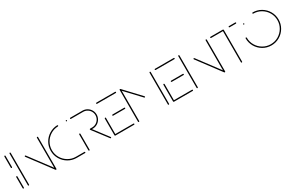

<svg xmlns="http://www.w3.org/2000/svg" viewBox="126 -1569 3976 2618"><g transform="rotate(-30 2114.0 -259.5)"><path d="M40.7 -0.4Q37 -0.4 34.3 -3.1Q31.5 -5.9 31.5 -9.6V-185.2Q31.5 -189.3 34.3 -191.9Q37 -194.4 40.7 -194.4Q44.8 -194.4 47.4 -191.9Q50 -189.3 50 -185.2V-9.6Q50 -5.9 47.4 -3.1Q44.8 -0.4 40.7 -0.4ZM40.7 -324.1Q37 -324.1 34.3 -326.9Q31.5 -329.6 31.5 -333.3V-509.3Q31.5 -513 34.3 -515.7Q37 -518.5 40.7 -518.5Q44.4 -518.5 47.2 -515.7Q50 -513 50 -509.3V-333.3Q50 -329.6 47.4 -326.9Q44.8 -324.1 40.7 -324.1Z M122.2 -0.4Q118.5 -0.4 115.7 -3.1Q113 -5.9 113 -9.6V-509.3Q113 -513 115.7 -515.7Q118.5 -518.5 122.2 -518.5Q125.9 -518.5 128.7 -515.7Q131.5 -513 131.5 -509.3V-9.6Q131.5 -5.9 128.9 -3.1Q126.3 -0.4 122.2 -0.4ZM273.3 -370.4Q273.3 -374.4 276.1 -377Q278.9 -379.6 282.6 -379.6Q287 -379.6 290 -375.9L560 -15.2L545.2 -4.1L275.2 -364.8Q273.3 -367.4 273.3 -370.4ZM553 -0.4Q549.3 -0.4 546.5 -3.1Q543.7 -5.9 543.7 -9.6V-509.3Q543.7 -513 546.5 -515.7Q549.3 -518.5 553 -518.5Q556.7 -518.5 559.4 -515.7Q562.2 -513 562.2 -509.3V-9.6Q562.2 -5.9 559.6 -3.1Q557 -0.4 553 -0.4Z M617.4 -259.3Q617.4 -328.1 650.9 -386.9Q684.4 -445.6 742 -480.9Q799.6 -516.3 868.1 -518.5Q871.9 -518.5 874.8 -515.7Q877.8 -513 877.8 -509.3Q877.8 -505.6 875.2 -502.8Q872.6 -500 868.5 -500Q804.8 -497.8 751.5 -465Q698.1 -432.2 667 -377.8Q635.9 -323.3 635.9 -259.3Q635.9 -193.7 668.3 -138.5Q700.7 -83.3 755.9 -50.9Q811.1 -18.5 876.7 -18.5H1007.8Q1011.9 -18.5 1014.4 -15.9Q1017 -13.3 1017 -9.3Q1017 -5.6 1014.4 -2.8Q1011.9 0 1007.8 0H876.7Q806.3 0 746.7 -34.8Q687 -69.6 652.2 -129.3Q617.4 -188.9 617.4 -259.3ZM998.9 -509.3Q998.9 -513.3 1001.7 -515.9Q1004.4 -518.5 1008.1 -518.5Q1012.2 -518.5 1014.8 -515.9Q1017.4 -513.3 1017.4 -509.3Q1017.4 -505.6 1014.8 -502.8Q1012.2 -500 1008.1 -500Q1004.4 -500 1001.7 -502.8Q998.9 -505.6 998.9 -509.3Z M1075.2 -0.4Q1071.5 -0.4 1068.7 -3.1Q1065.9 -5.9 1065.9 -9.6V-259.3Q1065.9 -263.3 1068.7 -265.9Q1071.5 -268.5 1075.2 -268.5Q1079.3 -268.5 1081.9 -265.9Q1084.4 -263.3 1084.4 -259.3V-9.6Q1084.4 -5.9 1081.9 -3.1Q1079.3 -0.4 1075.2 -0.4ZM1422.6 -9.3Q1422.6 -5.6 1420 -2.8Q1417.4 0 1413.3 0Q1408.9 0 1406.3 -3.7L1227 -239.3Q1225.2 -241.9 1225.2 -244.8Q1225.2 -248.9 1228 -251.5Q1230.7 -254.1 1234.4 -254.1Q1238.9 -254.1 1241.9 -250.4L1420.7 -14.8Q1422.6 -12.2 1422.6 -9.3ZM1225.2 -244.8Q1225.2 -248.9 1228 -251.5Q1230.7 -254.1 1234.4 -254.1H1266.3Q1299.6 -254.1 1328 -270.7Q1356.3 -287.4 1372.8 -315.7Q1389.3 -344.1 1389.3 -377.4Q1389.3 -410.7 1372.8 -438.9Q1356.3 -467 1328 -483.5Q1299.6 -500 1266.3 -500H1074.4Q1070.7 -500 1068 -502.8Q1065.2 -505.6 1065.2 -509.3Q1065.2 -513.3 1068 -515.9Q1070.7 -518.5 1074.4 -518.5H1266.3Q1304.4 -518.5 1337 -499.6Q1369.6 -480.7 1388.7 -448.3Q1407.8 -415.9 1407.8 -377.4Q1407.8 -338.9 1388.7 -306.3Q1369.6 -273.7 1337.2 -254.6Q1304.8 -235.6 1266.3 -235.6H1234.4Q1230.7 -235.6 1228 -238.3Q1225.2 -241.1 1225.2 -244.8Z M1476.3 -10.4V-272.6Q1476.3 -276.3 1479.1 -279.1Q1481.9 -281.9 1485.6 -281.9Q1489.3 -281.9 1492 -279.1Q1494.8 -276.3 1494.8 -272.6V-10.4ZM1789.6 -9.3Q1789.6 -5.6 1786.9 -2.8Q1784.1 0 1780.4 0H1485.6Q1481.9 0 1479.1 -2.8Q1476.3 -5.6 1476.3 -9.3Q1476.3 -13.3 1479.1 -15.9Q1481.9 -18.5 1485.6 -18.5H1780.4Q1784.1 -18.5 1786.9 -15.7Q1789.6 -13 1789.6 -9.3ZM1585.9 -259.3Q1585.9 -263.3 1588.7 -265.9Q1591.5 -268.5 1595.2 -268.5H1780.4Q1784.1 -268.5 1786.9 -265.7Q1789.6 -263 1789.6 -259.3Q1789.6 -255.6 1786.9 -252.8Q1784.1 -250 1780.4 -250H1595.2Q1591.5 -250 1588.7 -252.8Q1585.9 -255.6 1585.9 -259.3ZM1476.3 -509.3Q1476.3 -513.3 1479.1 -515.9Q1481.9 -518.5 1485.6 -518.5H1780.4Q1784.1 -518.5 1786.9 -515.7Q1789.6 -513 1789.6 -509.3Q1789.6 -505.6 1786.9 -502.8Q1784.1 -500 1780.4 -500H1485.6Q1481.9 -500 1479.1 -502.8Q1476.3 -505.6 1476.3 -509.3Z M1856.3 -518.5Q1860 -518.5 1862.8 -515.7Q1865.6 -513 1865.6 -509.3V-9.6Q1865.6 -5.9 1863 -3.1Q1860.4 -0.4 1856.3 -0.4Q1852.6 -0.4 1849.8 -3.1Q1847 -5.9 1847 -9.6V-509.3Q1847 -513 1849.8 -515.7Q1852.6 -518.5 1856.3 -518.5ZM2100.7 -258.5Q2100.7 -254.8 2098.1 -252Q2095.6 -249.3 2091.5 -249.3Q2087 -249.3 2084.8 -252.2L1850.4 -501.9Q1847.4 -504.8 1847.4 -508.5Q1847.4 -512.2 1850.2 -515Q1853 -517.8 1856.7 -517.8Q1860.7 -517.8 1863.7 -514.8L2098.1 -264.8Q2100.7 -262.2 2100.7 -258.5ZM2326.7 -518.5Q2330.4 -518.5 2333.1 -515.7Q2335.9 -513 2335.9 -509.3V-9.6Q2335.9 -5.9 2333.3 -3.1Q2330.7 -0.4 2326.7 -0.4Q2323 -0.4 2320.2 -3.1Q2317.4 -5.9 2317.4 -9.6V-509.3Q2317.4 -513 2320.2 -515.7Q2323 -518.5 2326.7 -518.5Z M2398.9 -10.4V-272.6Q2398.9 -276.3 2401.7 -279.1Q2404.4 -281.9 2408.1 -281.9Q2411.9 -281.9 2414.6 -279.1Q2417.4 -276.3 2417.4 -272.6V-10.4ZM2712.2 -9.3Q2712.2 -5.6 2709.4 -2.8Q2706.7 0 2703 0H2408.1Q2404.4 0 2401.7 -2.8Q2398.9 -5.6 2398.9 -9.3Q2398.9 -13.3 2401.7 -15.9Q2404.4 -18.5 2408.1 -18.5H2703Q2706.7 -18.5 2709.4 -15.7Q2712.2 -13 2712.2 -9.3ZM2508.5 -259.3Q2508.5 -263.3 2511.3 -265.9Q2514.1 -268.5 2517.8 -268.5H2703Q2706.7 -268.5 2709.4 -265.7Q2712.2 -263 2712.2 -259.3Q2712.2 -255.6 2709.4 -252.8Q2706.7 -250 2703 -250H2517.8Q2514.1 -250 2511.3 -252.8Q2508.5 -255.6 2508.5 -259.3ZM2398.9 -509.3Q2398.9 -513.3 2401.7 -515.9Q2404.4 -518.5 2408.1 -518.5H2703Q2706.7 -518.5 2709.4 -515.7Q2712.2 -513 2712.2 -509.3Q2712.2 -505.6 2709.4 -502.8Q2706.7 -500 2703 -500H2408.1Q2404.4 -500 2401.7 -502.8Q2398.9 -505.6 2398.9 -509.3Z M2778.9 -0.4Q2775.2 -0.4 2772.4 -3.1Q2769.6 -5.9 2769.6 -9.6V-509.3Q2769.6 -513 2772.4 -515.7Q2775.2 -518.5 2778.9 -518.5Q2782.6 -518.5 2785.4 -515.7Q2788.1 -513 2788.1 -509.3V-9.6Q2788.1 -5.9 2785.6 -3.1Q2783 -0.4 2778.9 -0.4ZM2930 -370.4Q2930 -374.4 2932.8 -377Q2935.6 -379.6 2939.3 -379.6Q2943.7 -379.6 2946.7 -375.9L3216.7 -15.2L3201.9 -4.1L2931.9 -364.8Q2930 -367.4 2930 -370.4ZM3209.6 -0.4Q3205.9 -0.4 3203.1 -3.1Q3200.4 -5.9 3200.4 -9.6V-509.3Q3200.4 -513 3203.1 -515.7Q3205.9 -518.5 3209.6 -518.5Q3213.3 -518.5 3216.1 -515.7Q3218.9 -513 3218.9 -509.3V-9.6Q3218.9 -5.9 3216.3 -3.1Q3213.7 -0.4 3209.6 -0.4Z M3485.9 -509.3V-9.6Q3485.9 -5.9 3483.3 -3.1Q3480.7 -0.4 3476.7 -0.4Q3473 -0.4 3470.2 -3.1Q3467.4 -5.9 3467.4 -9.6V-509.3ZM3272.6 -509.3Q3272.6 -513.3 3275.4 -515.9Q3278.1 -518.5 3281.9 -518.5H3476.7Q3480.4 -518.5 3483.1 -515.7Q3485.9 -513 3485.9 -509.3Q3485.9 -505.6 3483.1 -502.8Q3480.4 -500 3476.7 -500H3281.9Q3278.1 -500 3275.4 -502.8Q3272.6 -505.6 3272.6 -509.3ZM3563.3 -509.3Q3563.3 -513.3 3566.1 -515.9Q3568.9 -518.5 3572.6 -518.5H3671.9Q3675.6 -518.5 3678.3 -515.7Q3681.1 -513 3681.1 -509.3Q3681.1 -505.6 3678.3 -502.8Q3675.6 -500 3671.9 -500H3572.6Q3568.9 -500 3566.1 -502.8Q3563.3 -505.6 3563.3 -509.3Z M3752.6 -443Q3752.6 -447 3755.4 -449.6Q3758.1 -452.2 3761.9 -452.2Q3765.9 -452.2 3768.5 -449.6Q3771.1 -447 3771.1 -443Q3771.1 -439.3 3768.5 -436.5Q3765.9 -433.7 3761.9 -433.7Q3758.1 -433.7 3755.4 -436.5Q3752.6 -439.3 3752.6 -443ZM3935.9 -509.3Q3935.9 -513.3 3938.7 -515.9Q3941.5 -518.5 3945.2 -518.5Q4015.6 -518.5 4075.2 -483.7Q4134.8 -448.9 4169.6 -389.3Q4204.4 -329.6 4204.4 -259.3Q4204.4 -188.9 4169.6 -129.3Q4134.8 -69.6 4075.2 -34.8Q4015.6 0 3945.2 0Q3874.8 0 3815.2 -34.8Q3755.6 -69.6 3720.7 -129.3Q3685.9 -188.9 3685.9 -259.3Q3685.9 -263.3 3688.7 -265.9Q3691.5 -268.5 3695.2 -268.5Q3699.3 -268.5 3701.9 -265.9Q3704.4 -263.3 3704.4 -259.3Q3704.4 -193.7 3736.9 -138.5Q3769.3 -83.3 3824.4 -50.9Q3879.6 -18.5 3945.2 -18.5Q4010.7 -18.5 4065.9 -50.9Q4121.1 -83.3 4153.5 -138.5Q4185.9 -193.7 4185.9 -259.3Q4185.9 -324.8 4153.5 -380Q4121.1 -435.2 4065.9 -467.6Q4010.7 -500 3945.2 -500Q3941.5 -500 3938.7 -502.8Q3935.9 -505.6 3935.9 -509.3Z"/></g></svg>

Font: 26F Galaxy Hebrew Hairline
Style: Regular
Weight: 50
Designer: C₂₉H₂₅N₃O₅
Version: Version 1.000